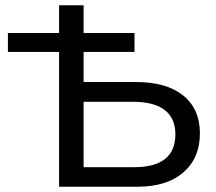

<svg xmlns="http://www.w3.org/2000/svg" viewBox="-20 -708 818 728"><path d="M10 -583H204V-688H297V-583H490V-511H297V-397H496Q611 -397 674.5 -346Q738 -295 738 -202Q738 -109 675.5 -54.5Q613 0 501 0H204V-511H10ZM645 -199Q645 -259 605 -290.5Q565 -322 484 -322H297V-74H488Q645 -74 645 -199Z"/></svg>

Font: Libra Sans
Style: Regular
Weight: 400
Foundry: Context Ltd
Version: Version 1.000; ttfautohint (v1.3)